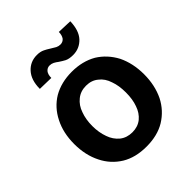

<svg xmlns="http://www.w3.org/2000/svg" viewBox="-211 -886 1030 1030"><g transform="rotate(-45 304.0 -371.0)"><path d="M163 -22Q103 -59 72 -122Q39 -187 39 -271Q39 -356 72 -420Q104 -484 163 -520Q224 -555 304 -555Q384 -555 445 -520Q503 -484 537 -420Q569 -354 569 -271Q569 -188 537 -122Q505 -59 445 -22Q387 13 304 13Q221 13 163 -22ZM375 -118Q404 -142 417 -181Q431 -219 431 -271Q431 -323 417 -361Q404 -402 375 -424Q347 -448 305 -448Q263 -448 234 -424Q204 -400 191 -361Q176 -321 176 -271Q176 -222 191 -181Q204 -143 234 -118Q263 -95 305 -95Q346 -95 375 -118ZM118 -611Q118 -678 152 -715Q185 -751 235 -751Q261 -751 279 -742Q292 -736 314 -722L339 -707Q351 -701 365 -701Q383 -701 395 -715Q406 -731 406 -755L490 -752Q488 -684 456 -649Q422 -613 373 -613Q343 -613 325 -622Q310 -630 292 -642Q282 -650 269 -657Q257 -663 243 -663Q226 -663 214 -649Q203 -635 203 -609Z"/></g></svg>

Font: Sinter Bold
Style: Regular
Weight: 700
Foundry: Adobe & rsms
Version: Version 1.000